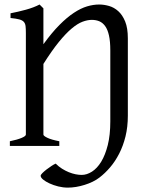

<svg xmlns="http://www.w3.org/2000/svg" viewBox="-20 -650 643 855"><path d="M549.3 -135.3Q549.3 -84.5 538.8 -42.2Q528.3 0 510.7 34.2Q493.2 68.4 470.5 95Q447.8 121.6 422.9 140.6Q409.7 150.9 392.6 159.2Q375.5 167.5 356.7 173.3Q337.9 179.2 318.8 182.4Q299.8 185.5 282.2 185.5Q260.7 185.5 239.3 180.2Q217.8 174.8 200.4 166.7Q183.1 158.7 172.1 149.7Q161.1 140.6 161.1 132.8Q161.1 128.4 168.9 120.6Q176.8 112.8 187.5 104.5Q198.2 96.2 209.5 88.9Q220.7 81.5 228 78.6Q241.2 91.8 256.3 101.3Q271.5 110.8 286.6 116.9Q301.8 123 316.4 126Q331.1 128.9 343.8 128.9Q366.7 128.9 389.6 114.3Q412.6 99.6 430.7 70.1Q448.7 40.5 460 -4.2Q471.2 -48.8 471.2 -109.4V-425.8Q471.2 -465.8 465.3 -491.9Q459.5 -518.1 448.5 -533.4Q437.5 -548.8 422.4 -555.2Q407.2 -561.5 389.2 -561.5Q369.6 -561.5 347.4 -553.2Q325.2 -544.9 299.1 -522.9Q272.9 -501 241.9 -462.9Q210.9 -424.8 173.3 -365.2V-50.8Q173.3 -44.9 190.9 -36.4Q208.5 -27.8 244.1 -21V0H23.9V-21Q57.1 -27.8 76.2 -35.9Q95.2 -43.9 95.2 -50.8V-502.9Q95.2 -522 93.8 -533.9Q92.3 -545.9 85.7 -553Q79.1 -560.1 65.4 -563.7Q51.8 -567.4 26.9 -569.8V-590.8Q60.1 -597.2 95 -606.7Q129.9 -616.2 156.2 -629.9L173.3 -612.8V-453.1Q210.9 -504.9 244.6 -538.8Q278.3 -572.8 309.1 -593Q339.8 -613.3 367.7 -621.6Q395.5 -629.9 421.9 -629.9Q442.9 -629.9 465.3 -623.5Q487.8 -617.2 506.6 -600.3Q525.4 -583.5 537.4 -554.2Q549.3 -524.9 549.3 -479Z"/></svg>

Font: Gentium Kaktovik
Style: Regular
Weight: 400
Designer: J. Victor Gaultney and Annie Olsen
Foundry: SIL International
Version: Version 1.102; 2013; Maintenance release